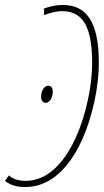

<svg xmlns="http://www.w3.org/2000/svg" viewBox="-59 -744 419 775"><path d="M194 -724C169 -724 146 -719 119 -710V-683C148 -694 171 -699 192 -699C274 -699 313 -638 313 -490C313 -319 225 -14 45 -14C15 -14 -9 -22 -23 -36L-39 -14C-20 1 4 11 43 11C252 11 340 -317 340 -490C340 -656 290 -724 194 -724ZM125 -329C145 -329 154 -356 154 -373C154 -390 147 -398 136 -398C116 -398 107 -372 107 -353C107 -338 114 -329 125 -329Z"/></svg>

Font: Noto Sans ExtraCondensed Thin
Style: Italic
Weight: 100
Width: 2
Italic angle: -12°
Designer: Monotype Design Team
Foundry: Monotype Imaging Inc.
Version: Version 2.013